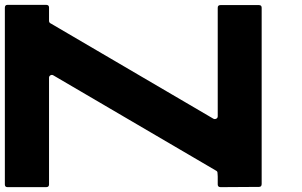

<svg xmlns="http://www.w3.org/2000/svg" viewBox="-20 -771 1245 791"><path d="M877 -11V-44Q877 -47 876.5 -52Q876 -57 876 -59Q876 -65 870 -68L199 -461Q193 -464 187.5 -460.5Q182 -457 182 -451V-11Q182 0 170 0H11Q0 0 0 -11V-739Q0 -751 11 -751H170Q182 -751 182 -740V-707V-703V-683Q184 -676 188 -675L859 -282Q865 -279 871 -282Q877 -285 877 -292V-739Q877 -750 888 -750H1047Q1058 -750 1058 -739V-13Q1058 -1 1047 -1L889 0Q877 0 877 -11Z"/></svg>

Font: Punc
Style: Bold
Weight: 400
Designer: The Kinetic
Foundry: The Kinetic
Version: Version 1.000;PS 001.001;hotconv 1.0.56